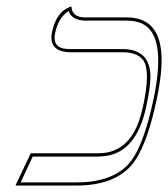

<svg xmlns="http://www.w3.org/2000/svg" viewBox="-20 -575 521 595"><path d="M423.8 -248Q446.3 -354 424.8 -387.2Q406.7 -412.6 362.8 -413.1H196.8Q129.4 -415 141.1 -475.1Q154.3 -538.1 196.8 -553.7Q196.8 -553.7 201.2 -555.2Q203.1 -522 241.7 -521H373.5Q490.2 -521 480 -364.3Q477.1 -320.8 465.3 -265.1Q433.6 -116.2 386.7 -62Q331.5 0 216.8 0H27.8L75.2 -100.1H285.2Q376.5 -100.1 411.6 -202.6Q418.5 -223.6 423.8 -248ZM433.6 -246.1Q403.8 -105.5 308.6 -91.8Q296.9 -90.3 285.2 -89.8H81.5L43.9 -9.8H216.8Q333.5 -9.8 384.8 -74.2Q425.8 -127 455.6 -267.1Q500.5 -479.5 408.7 -506.3Q404.8 -507.3 401.4 -508.3Q388.2 -510.7 373.5 -511.2H241.7Q202.1 -512.7 192.9 -541Q161.6 -521.5 150.9 -473.1Q142.6 -433.6 173.8 -425.3Q175.8 -424.8 176.8 -424.8Q185.5 -422.9 196.8 -422.9H362.8Q445.8 -420.9 446.3 -336.9Q445.8 -304.2 433.6 -246.1Z"/></svg>

Font: Linux Biolinum Outline O
Style: Italic
Weight: 400
Italic angle: -12°
Designer: Philipp H. Poll
Foundry: Philipp H. Poll
Version: Version 0.6.2